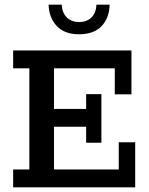

<svg xmlns="http://www.w3.org/2000/svg" viewBox="-20 -798 636 818"><path d="M36 0V-76H105V-507H36V-583H540V-396H469V-507H210V-334H347V-397H412V-190H347V-258H210V-76H486V-192H556V0ZM317 -652Q255 -652 222 -687Q189 -722 187 -778H243Q245 -742 265.5 -723Q286 -704 317 -704Q349 -704 369 -723Q389 -742 391 -778H447Q446 -722 413 -687Q380 -652 317 -652Z"/></svg>

Font: Rokkitt Medium
Style: Regular
Weight: 500
Version: Version 3.103